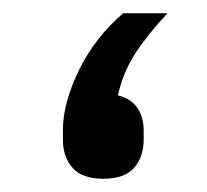

<svg xmlns="http://www.w3.org/2000/svg" viewBox="-20 -258 312 290"><path d="M136 12Q104 12 89.5 -4.5Q75 -21 75 -47V-61Q75 -102 99 -151.5Q123 -201 166 -238H233Q203 -206 184.5 -177.5Q166 -149 158 -114Q178 -109 187.5 -95Q197 -81 197 -61V-47Q197 -21 182.5 -4.5Q168 12 136 12Z"/></svg>

Font: IBM Plex Sans Arabic
Style: Regular
Weight: 400
Designer: Mike Abbink, Paul van der Laan, Pieter van Rosmalen, Wael Morcos, Khajak Apelian
Foundry: Bold Monday
Version: Version 1.1